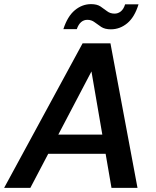

<svg xmlns="http://www.w3.org/2000/svg" viewBox="-40 -910 755 930"><path d="M-20 0 360 -700H495L626 0H500L403 -564L107 0ZM112 -165 160 -258H525L540 -165ZM267 -769Q287 -831 322.5 -860.5Q358 -890 401 -890Q430 -890 447 -878.5Q464 -867 479 -855.5Q494 -844 515 -844Q532 -844 545.5 -855Q559 -866 566 -889H631Q612 -827 576.5 -797.5Q541 -768 497 -768Q468 -768 450.5 -779.5Q433 -791 418 -802.5Q403 -814 383 -814Q366 -814 353 -803Q340 -792 332 -769Z"/></svg>

Font: DM Sans 17pt SemiBold
Style: Italic
Weight: 600
Italic angle: -10°
Version: Version 4.004;gftools[0.9.30]